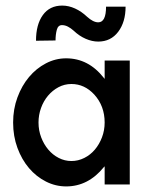

<svg xmlns="http://www.w3.org/2000/svg" viewBox="-20 -663 526 688"><path d="M445 -446V-2H355V-67L352 -64Q296 5 217 5Q179 5 144.5 -12.5Q110 -30 84 -60.5Q58 -91 42.5 -133Q27 -175 27 -224Q27 -272 42.5 -314Q58 -356 84 -387Q110 -418 144.5 -436Q179 -454 217 -454Q297 -454 352 -384L353 -383Q353 -381 355 -381V-446ZM318 -324Q283 -362 236 -362Q211 -362 189.5 -350.5Q168 -339 152 -320Q136 -301 127 -276Q118 -251 118 -224Q118 -196 127.5 -171Q137 -146 153 -127Q169 -108 190.5 -97Q212 -86 236 -86Q260 -86 282 -97Q304 -108 320 -127Q336 -146 345.5 -171Q355 -196 355 -224Q355 -283 318 -324ZM109 -517Q109 -575 133.5 -609Q158 -643 203 -643Q226 -643 249 -632.5Q272 -622 292 -603Q314 -583 332 -583Q360 -583 360 -639H430Q430 -584 403.5 -549Q377 -514 332 -514Q310 -514 287 -524Q264 -534 244 -553Q234 -562 223.5 -567.5Q213 -573 202 -573Q188 -573 183.5 -556Q179 -539 179 -518Z"/></svg>

Font: Fundamental  Brigade
Style: Regular
Weight: 400
Designer: Peter Wiegel, original typeface by Arno Drescher 1935
Foundry: Peter Wiegel
Version: Version 0.000 2012 initial release